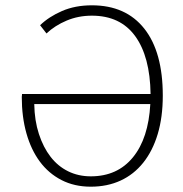

<svg xmlns="http://www.w3.org/2000/svg" viewBox="-20 -691 688 723"><path d="M322 12Q260 12 211.5 -13Q163 -38 130 -82.5Q97 -127 79.5 -189Q62 -251 62 -326Q62 -328 62.5 -331Q63 -334 63 -337H547Q545 -478 489 -555Q433 -632 326 -632Q275 -632 231 -613.5Q187 -595 155 -565L131 -596Q164 -628 213.5 -649.5Q263 -671 326 -671Q454 -671 523.5 -583Q593 -495 593 -331Q593 -250 574 -186.5Q555 -123 519.5 -78.5Q484 -34 434 -11Q384 12 322 12ZM322 -27Q422 -27 480.5 -98.5Q539 -170 546 -299H109Q110 -237 126.5 -186.5Q143 -136 170.5 -100.5Q198 -65 236.5 -46Q275 -27 322 -27Z"/></svg>

Font: Giro Light
Style: Regular
Weight: 300
Designer: Paul D. Hunt
Foundry: Adobe Systems Incorporated
Version: Version 1.000;PS 1.0;hotconv 1.0.88;makeotf.lib2.5.647800